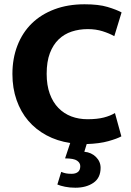

<svg xmlns="http://www.w3.org/2000/svg" viewBox="-20 -662 614 897"><path d="M389 -105Q434 -105 465 -113Q496 -121 517 -134L547 -25Q527 -14 486 -2.5Q445 9 385 11L374 47Q407 50 428.5 71.5Q450 93 450 122Q450 169 416.5 192Q383 215 332 215Q306 215 284 210.5Q262 206 248 200L266 141Q278 146 288.5 148Q299 150 315 150Q333 150 344 141.5Q355 133 355 114Q355 99 340 88.5Q325 78 284 78L308 6Q247 -3 197 -30Q147 -57 112 -98Q77 -139 57.5 -194.5Q38 -250 38 -316Q38 -389 61.5 -449.5Q85 -510 128.5 -552.5Q172 -595 234.5 -618.5Q297 -642 375 -642Q441 -642 482.5 -629.5Q524 -617 548 -604L514 -493Q491 -506 459.5 -516Q428 -526 390 -526Q350 -526 315 -514.5Q280 -503 254 -478Q228 -453 213 -413.5Q198 -374 198 -317Q198 -264 212.5 -224Q227 -184 253 -157.5Q279 -131 313.5 -118Q348 -105 389 -105Z"/></svg>

Font: Ek Mukta ExtraBold
Style: Regular
Weight: 800
Designer: Girish Dalvi and Yashodeep Gholap
Foundry: Ek Type
Version: Version 2.538;PS 1.002;hotconv 16.6.51;makeotf.lib2.5.65220;